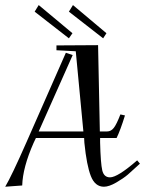

<svg xmlns="http://www.w3.org/2000/svg" viewBox="-23 -708 559 739"><path d="M242.2 -663.1 257.8 -688.5 386.7 -580.1 374 -560.5ZM110.4 -663.1 126 -688.5 255.9 -580.1 242.2 -560.5ZM-2.9 10.7Q21.5 -30.3 79.1 -161.1L230.5 -504.9L256.8 -496.1L126 -202.1H297.9L268.6 -510.7L194.3 -514.6V-533.2L354.5 -534.2Q359.4 -270.5 361.3 -202.1H389.6Q404.3 -202.1 415 -215.8Q425.8 -229.5 440.4 -267.6L458 -263.7Q440.4 -207 425.8 -176.8H362.3V-160.2Q364.3 -79.1 370.6 -52.2Q377 -25.4 400.4 -25.4Q429.7 -25.4 504.9 -90.8L515.6 -78.1Q486.3 -50.8 469.2 -36.1Q452.1 -21.5 424.3 -5.4Q396.5 10.7 377 10.7Q342.8 10.7 326.7 -30.3Q310.5 -71.3 301.8 -158.2L300.8 -176.8H115.2L106.4 -158.2Q64.5 -63.5 62.5 5.9Z"/></svg>

Font: Kleymisska
Style: Regular
Weight: 500
Italic angle: -8°
Designer: gluk
Foundry: gluk
Version: Version 0.298